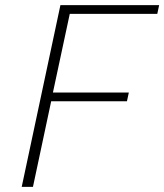

<svg xmlns="http://www.w3.org/2000/svg" viewBox="-20 -731 643 751"><path d="M476.6 -335H180.2L108.9 0H64.9L216.3 -710.9H602.5L595.2 -676.8H252.9L187 -369.1H483.9Z"/></svg>

Font: Ufes Sans Thin
Style: Italic
Weight: 100
Designer: Ricardo Esteves & Thais Bronze
Foundry: ProDesignUfes - Ricardo Esteves, Thais Bronze
Version: Version 2.0